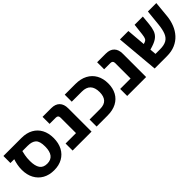

<svg xmlns="http://www.w3.org/2000/svg" viewBox="179 -1543 2510 2510"><g transform="rotate(-45 1434.0 -288.0)"><path d="M362.3 12.7Q271.5 12.7 204.8 -24.9Q138.2 -62.5 101.6 -130.9Q64.9 -199.2 64.9 -291.5Q64.9 -336.4 73 -379.2Q81.1 -421.9 93.8 -459.5H23.4V-589.4H356.4Q450.7 -589.4 517.3 -552.5Q584 -515.6 619.4 -448.7Q654.8 -381.8 654.8 -290.5Q654.8 -197.3 618.7 -129.2Q582.5 -61 516.8 -24.2Q451.2 12.7 362.3 12.7ZM358.4 -112.3Q497.6 -112.3 497.6 -292.5Q497.6 -388.7 459.2 -424.1Q420.9 -459.5 341.3 -459.5H244.1Q238.8 -439.5 230.5 -397.2Q222.2 -355 222.2 -298.3Q222.2 -206.5 254.2 -159.4Q286.1 -112.3 358.4 -112.3Z M1063.5 0H713.4V-129.9H906.2V-416Q906.2 -459.5 863.3 -459.5H747.1V-589.4H907.2Q983.4 -589.4 1023.4 -548.3Q1063.5 -507.3 1063.5 -431.6Z M1358.4 0H1157.2V-129.9H1351.6Q1430.7 -129.9 1467.5 -171.1Q1504.4 -212.4 1504.4 -290Q1504.4 -459.5 1344.2 -459.5H1157.2V-589.4H1354Q1451.2 -589.4 1520.5 -552.5Q1589.8 -515.6 1627 -448.7Q1664.1 -381.8 1664.1 -291Q1664.1 -202.6 1628.4 -137.2Q1592.8 -71.8 1524.7 -35.9Q1456.5 0 1358.4 0Z M2072.8 0H1722.7V-129.9H1915.5V-416Q1915.5 -459.5 1872.6 -459.5H1756.3V-589.4H1916.5Q1992.7 -589.4 2032.7 -548.3Q2072.8 -507.3 2072.8 -431.6Z M2456.5 0H2230.5L2178.2 -589.4H2334L2356 -326.7L2379.4 -334.5Q2404.3 -343.3 2415 -362.5Q2425.8 -381.8 2431.6 -432.6L2449.2 -589.4H2601.6L2589.4 -461.9Q2583 -398.9 2567.4 -354.7Q2551.8 -310.5 2515.6 -280Q2479.5 -249.5 2411.1 -227.5L2365.7 -213.4L2373 -127.4H2458Q2532.7 -127.4 2576.7 -152.3Q2620.6 -177.2 2642.3 -231Q2664.1 -284.7 2672.9 -371.6L2694.8 -589.4H2850.6L2829.1 -366.2Q2821.3 -291.5 2794.9 -225.3Q2768.6 -159.2 2722.4 -108.4Q2676.3 -57.6 2610.1 -28.8Q2543.9 0 2456.5 0Z"/></g></svg>

Font: Lunasima
Style: Bold
Weight: 700
Designer: The DocRepair Project, Monotype Design Team
Foundry: Google
Version: Version 2.009